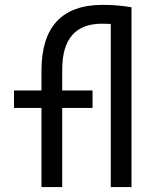

<svg xmlns="http://www.w3.org/2000/svg" viewBox="-20 -762 626 782"><path d="M148.9 0V-322.3H37.1V-393.6H148.9V-473.6Q148.9 -742.2 398.4 -742.2Q459 -742.2 515.6 -732.4V0H431.2V-664.6Q413.1 -665.5 395.5 -665.5Q233.4 -665.5 233.4 -478.5V-393.6H356.9V-322.3H233.4V0Z"/></svg>

Font: CaskaydiaMono NF SemiLight
Style: Regular
Weight: 350
Designer: Aaron Bell
Foundry: Saja Typeworks
Version: Version 2111.001; ttfautohint (v1.8.4);Nerd Fonts 3.1.1